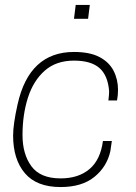

<svg xmlns="http://www.w3.org/2000/svg" viewBox="-20 -748 551 776"><path d="M225 8Q128 8 80.5 -48Q33 -104 33 -200Q33 -246 51 -326Q98 -538 279 -538Q343 -538 382 -517.5Q421 -497 439 -462Q457 -427 457 -385Q457 -363 453 -342H418L419 -350Q421 -366 421 -380Q416 -443 382 -473Q348 -503 279 -503Q207 -503 161 -462.5Q115 -422 93 -353.5Q71 -285 71 -202Q71 -125 107 -76Q143 -27 225 -27Q297 -27 341.5 -64.5Q386 -102 396 -178H432L426 -137Q412 -74 361.5 -33Q311 8 225 8ZM336 -672H279L286 -728H343Z"/></svg>

Font: Tanohe Sans ExtraLight
Style: Italic
Weight: 200
Designer: Village Type and Design LLC & Cristiano Sobral
Foundry: Cooper Hewitt Smithsonian Design Museum
Version: Version 1.00;September 29, 2021;FontCreator 13.0.0.2655 64-b